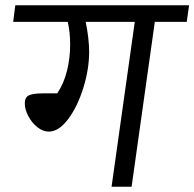

<svg xmlns="http://www.w3.org/2000/svg" viewBox="-20 -708 737 728"><path d="M688 -625H567L479 0H403L491 -625H305Q318 -561 318 -511Q318 -446 296 -375Q274 -304 238.5 -256.5Q203 -209 165 -209Q143 -209 122 -225.5Q101 -242 87.5 -267.5Q74 -293 74 -316Q74 -339 89.5 -346.5Q105 -354 144 -354H197Q222 -391 234 -439.5Q246 -488 246 -539Q246 -585 237 -625H30L38 -688H697Z"/></svg>

Font: FiraGO Book
Style: Italic
Weight: 350
Italic angle: -8°
Designer: bBox Type GmbH
Foundry: bBox Type GmbH
Version: Version 1.001